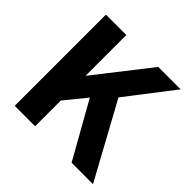

<svg xmlns="http://www.w3.org/2000/svg" viewBox="-179 -899 1076 1076"><g transform="rotate(45 359.0 -361.5)"><path d="M527 0 341.2 -330.5 238 -203.8V0H76.2V-723H238V-399.8L490.8 -723H668.5L454 -444.8L696.8 0Z"/></g></svg>

Font: Public Sans VF
Style: Regular
Weight: 400
Designer: Pablo Impallari, Rodrigo Fuenzalida (Modified by Dan O. Williams and USWDS)
Version: Version 1.003